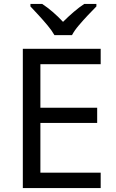

<svg xmlns="http://www.w3.org/2000/svg" viewBox="-20 -964 596 984"><path d="M496 0H97V-714H496V-635H187V-412H478V-334H187V-79H496ZM259 -784Q246 -807 224 -833.5Q202 -860 178 -886Q154 -912 136 -931V-944H196Q222 -927 250 -903Q278 -879 303 -852Q330 -879 358 -903Q386 -927 412 -944H474V-931Q455 -912 430.5 -886Q406 -860 383.5 -833.5Q361 -807 349 -784Z"/></svg>

Font: Noto Sans Hanifi Rohingya
Style: Regular
Weight: 400
Designer: Monotype Design Team and DaltonMaag
Foundry: Google LLC
Version: Version 2.101